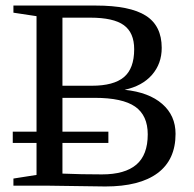

<svg xmlns="http://www.w3.org/2000/svg" viewBox="-20 -675 707 698"><path d="M28.8 0V-25.9L112.8 -39.1V-155.3H26.4V-196.3H112.8V-616.2L28.8 -628.9V-654.8H328.1Q452.6 -654.8 510.3 -617.9Q567.9 -581.1 567.9 -501Q567.9 -443.4 532.5 -402.8Q497.1 -362.3 433.1 -348.6Q521.5 -339.4 569.8 -297.1Q618.2 -254.9 618.2 -188.5Q618.2 -94.2 553 -45.7Q487.8 2.9 362.8 2.9L153.8 0ZM207 -155.3V-43.9Q274.4 -41 350.6 -41Q434.1 -41 475.6 -76.4Q517.1 -111.8 517.1 -186.5Q517.1 -255.4 471.2 -287.4Q425.3 -319.3 324.2 -319.3H207V-196.3H374V-155.3ZM467.8 -496.1Q467.8 -556.2 430.2 -583.5Q392.6 -610.8 308.1 -610.8H207V-363.3H314Q393.1 -363.3 430.4 -394.5Q467.8 -425.8 467.8 -496.1Z"/></svg>

Font: Liberation Serif
Style: Regular
Weight: 400
Designer: Steve Matteson
Foundry: Ascender Corporation
Version: Version 2.1.5